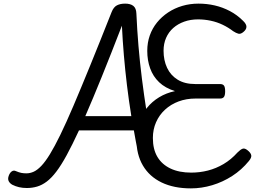

<svg xmlns="http://www.w3.org/2000/svg" viewBox="-20 -1021 1452 1060"><path d="M128 17Q105 17 85.5 12.5Q66 8 48 -1Q34 -9 28 -21Q22 -33 28 -50Q34 -67 44.5 -74.5Q55 -82 66 -77Q85 -69 97.5 -66.5Q110 -64 126 -64Q146 -64 166 -73Q186 -82 208 -105Q230 -128 255.5 -169.5Q281 -211 313 -276.5Q345 -342 385.5 -437Q426 -532 478 -659.5Q530 -787 596 -954Q607 -982 625.5 -991.5Q644 -1001 671 -1001Q700 -1001 716 -988.5Q732 -976 733 -946Q737 -856 744.5 -767Q752 -678 763.5 -586.5Q775 -495 790 -399.5Q805 -304 824 -200Q828 -180 820.5 -169.5Q813 -159 790 -153Q770 -149 757.5 -156.5Q745 -164 741 -183Q735 -213 729.5 -242.5Q724 -272 719 -301H416Q379 -221 348.5 -165Q318 -109 291 -73.5Q264 -38 238 -18.5Q212 1 185 9Q158 17 128 17ZM451 -380H705Q691 -467 681 -550Q671 -633 664 -714.5Q657 -796 653 -879Q592 -721 542 -597.5Q492 -474 451 -380ZM1034 19Q940 19 872.5 -13.5Q805 -46 769 -107Q733 -168 733 -254Q733 -303 748 -346.5Q763 -390 791 -425Q819 -460 858.5 -484Q898 -508 946 -518Q892 -535 858.5 -567Q825 -599 809 -643.5Q793 -688 793 -740Q793 -786 807 -825.5Q821 -865 847 -897Q873 -929 908.5 -952.5Q944 -976 986.5 -988.5Q1029 -1001 1076 -1001Q1122 -1001 1165.5 -991Q1209 -981 1249 -960Q1289 -939 1322 -906Q1341 -888 1340.5 -872.5Q1340 -857 1322 -843Q1308 -832 1296 -835Q1284 -838 1267 -849Q1241 -869 1210 -884Q1179 -899 1144 -906.5Q1109 -914 1073 -914Q1032 -914 997 -901.5Q962 -889 936.5 -866.5Q911 -844 897 -812Q883 -780 883 -741Q883 -688 902.5 -646.5Q922 -605 961 -581Q1000 -557 1058 -557H1195Q1210 -557 1216.5 -548.5Q1223 -540 1223 -517Q1223 -495 1216.5 -486Q1210 -477 1195 -477H1060Q1009 -477 966 -461Q923 -445 891 -415.5Q859 -386 841.5 -346Q824 -306 824 -259Q824 -197 849 -155Q874 -113 921.5 -90.5Q969 -68 1036 -68Q1083 -68 1128 -79.5Q1173 -91 1214.5 -115.5Q1256 -140 1291 -179Q1308 -196 1319.5 -200Q1331 -204 1346 -192Q1364 -178 1367 -164.5Q1370 -151 1354 -132Q1314 -83 1262 -49.5Q1210 -16 1151.5 1.5Q1093 19 1034 19Z"/></svg>

Font: Playwrite PL
Style: Regular
Weight: 400
Designer: Veronika Burian, José Scaglione
Foundry: TypeTogether
Version: Version 1.002